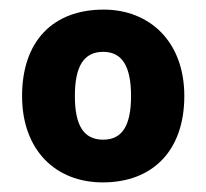

<svg xmlns="http://www.w3.org/2000/svg" viewBox="-20 -742 430 400"><path d="M364 -542C364 -656 291 -722 196 -722C91 -722 26 -657 26 -542C26 -429 96 -362 194 -362C298 -362 364 -428 364 -542ZM136 -542C136 -603 154 -634 195 -634C235 -634 253 -603 253 -542C253 -481 235 -451 195 -451C154 -451 136 -481 136 -542Z"/></svg>

Font: Noto Sans Ethiopic ExtraBold
Style: Regular
Weight: 800
Designer: Monotype Design Team
Foundry: Monotype Imaging Inc.
Version: Version 2.102